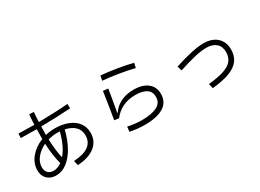

<svg xmlns="http://www.w3.org/2000/svg" viewBox="-29 -1574 3227 2381"><g transform="rotate(-30 1584.0 -383.5)"><path d="M933 -235Q933 -115 843.5 -44Q754 27 595 35L579 -33Q719 -40 790.5 -91.5Q862 -143 862 -238Q862 -314 812.5 -363Q763 -412 675 -430Q644 -302 589 -201.5Q534 -101 460 -44Q386 13 300 13Q223 13 175 -33.5Q127 -80 127 -158Q127 -257 195 -339.5Q263 -422 374 -466V-469Q374 -508 376 -606H365Q254 -606 150 -609L152 -672Q278 -668 363 -668H378Q381 -752 387 -812L452 -809Q446 -752 443 -669Q705 -673 862 -687L864 -623Q781 -617 658.5 -612.5Q536 -608 441 -607Q439 -519 439 -487Q508 -503 573 -503Q676 -503 758 -471.5Q840 -440 886.5 -379Q933 -318 933 -235ZM610 -439Q597 -440 572 -440Q505 -440 440 -421Q442 -347 451 -274Q460 -201 473 -147Q564 -253 610 -439ZM302 -54Q361 -54 419 -96Q382 -224 376 -398Q294 -359 244 -297Q194 -235 194 -163Q194 -112 223 -83Q252 -54 302 -54Z M1819 -648Q1723 -672 1604.5 -691.5Q1486 -711 1379 -720L1393 -788Q1501 -778 1621 -758.5Q1741 -739 1834 -715ZM1363 -73Q1472 -50 1560 -50Q1701 -50 1779 -88.5Q1857 -127 1857 -215Q1857 -289 1802.5 -325.5Q1748 -362 1644 -362Q1443 -362 1328 -213L1263 -221Q1293 -394 1324 -607L1396 -599L1375 -471Q1347 -306 1342 -282L1348 -281Q1394 -351 1473 -390.5Q1552 -430 1661 -430Q1785 -430 1857 -373.5Q1929 -317 1929 -216Q1929 -97 1834.5 -39Q1740 19 1569 19Q1462 19 1355 -3Z M2505 -23Q2646 -37 2729 -65Q2812 -93 2850 -141Q2888 -189 2888 -262Q2888 -341 2838.5 -385Q2789 -429 2700 -429Q2629 -429 2533.5 -407Q2438 -385 2296 -339L2276 -405Q2417 -450 2520 -472.5Q2623 -495 2700 -495Q2777 -495 2835.5 -466.5Q2894 -438 2926 -385Q2958 -332 2958 -262Q2958 -168 2912.5 -105.5Q2867 -43 2771.5 -6.5Q2676 30 2521 45Z"/></g></svg>

Font: PlemolJP
Style: Regular
Weight: 400
Monospace: yes
Version: v2.0.4; ttfautohint (v1.8.4.7-5d5b-dirty) -l 6 -r 45 -G 200 